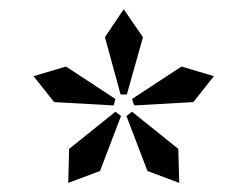

<svg xmlns="http://www.w3.org/2000/svg" viewBox="-20 -736 540 419"><path d="M198.2 -362.8 128.9 -336.9 130.9 -411.1 231.9 -492.2 244.1 -482.9ZM228 -505.9 98.1 -513.2 53.2 -569.8 124 -590.8 231.9 -520ZM301.8 -362.8 255.9 -482.9 268.1 -492.2 369.1 -411.1 371.1 -336.9ZM256.8 -529.8H243.2L209 -654.8L250 -715.8L292 -654.8ZM401.9 -513.2 272.9 -505.9 268.1 -520 376 -590.8 446.8 -569.8Z"/></svg>

Font: BabelStone Ogham Bound
Style: Regular
Weight: 400
Designer: Andrew West
Foundry: BabelStone
Version: Version 2.02 March 14, 2022